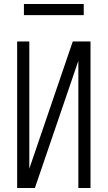

<svg xmlns="http://www.w3.org/2000/svg" viewBox="-20 -943 540 963"><path d="M66 0V-735H127V-97L345 -735H434V0H373V-638L155 0ZM400 -867H100V-923H400Z"/></svg>

Font: Iosevka Term Light
Style: Regular
Weight: 300
Monospace: yes
Designer: Belleve Invis
Foundry: Belleve Invis
Version: Version 9.0.1; ttfautohint (v1.8.3)